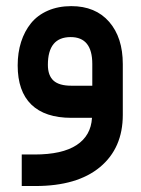

<svg xmlns="http://www.w3.org/2000/svg" viewBox="-20 -394 470 642"><path d="M390.6 -179.7V-9.8Q390.6 101.1 314.5 164.6Q238.3 228 98.6 228H62.5H52.7V218.3V132.3V122.6H62.5H95.7Q188 122.6 236.1 91.1Q284.2 59.6 287.6 0H218.8Q130.4 0 84.7 -44.4Q39.1 -88.9 39.1 -175.3Q39.1 -217.8 50.5 -253.7Q62 -289.6 83.7 -316.4Q105.5 -343.3 140.1 -358.4Q174.8 -373.5 218.3 -373.5Q299.3 -373.5 345 -321Q390.6 -268.6 390.6 -179.7ZM140.1 -177.2Q140.1 -141.6 158.9 -124.5Q177.7 -107.4 218.3 -107.4H288.6V-180.2Q288.6 -270 216.3 -270Q140.1 -270 140.1 -177.2Z"/></svg>

Font: Shabnam Medium FD
Style: Medium-FD
Weight: 500
Foundry: DejaVu fonts team - Redesigned by Saber Rastikerdar - Based on Vazir font
Version: Version 5.0.0